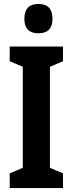

<svg xmlns="http://www.w3.org/2000/svg" viewBox="-20 -949 366 969"><path d="M298 0H29V-74L95 -102V-612L29 -640V-714H298V-640L232 -612V-102L298 -74ZM174 -929Q245 -929 245 -854Q245 -781 174 -781Q103 -781 103 -854Q103 -929 174 -929Z"/></svg>

Font: Noto Sans Thai ExtCond
Style: Bold
Weight: 700
Width: 2
Designer: Monotype Design Team
Foundry: Monotype Imaging Inc.
Version: Version 2.002; ttfautohint (v1.8.4.7-5d5b)